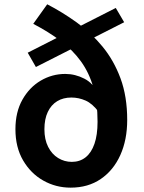

<svg xmlns="http://www.w3.org/2000/svg" viewBox="-20 -857 670 891"><path d="M307.8 13.8Q239.1 13.8 181 -19Q122.9 -51.7 87.2 -112.6Q51.6 -173.5 51.6 -257.2Q51.6 -337 84 -394.4Q116.4 -451.9 169.1 -482.9Q221.8 -513.9 283 -513.9Q328.9 -513.9 371.8 -491.8Q414.7 -469.7 437 -418.7L438.6 -336.7Q409.2 -376.2 377.2 -390.3Q345.2 -404.4 311.4 -404.4Q273.3 -404.4 245.4 -387.4Q217.4 -370.4 201.8 -337.5Q186.1 -304.6 186.1 -257.2Q186.1 -209.5 203.4 -175.5Q220.7 -141.5 249.7 -123.7Q278.7 -105.8 313.3 -105.8Q350.5 -105.8 377.3 -127Q404 -148.3 418.3 -189.5Q432.7 -230.7 432.7 -291.4Q432.7 -382 413.3 -450.5Q394 -519.1 355.8 -571.9Q317.6 -624.8 261.9 -666.8Q206.3 -708.8 134.3 -746.4L199.1 -837.1Q269.4 -800.8 336 -752.9Q402.5 -705.1 455.3 -641.3Q508.1 -577.4 539.2 -493.5Q570.3 -409.5 570.3 -300.2Q570.3 -208.3 538.4 -137.4Q506.5 -66.6 447.7 -26.4Q389 13.8 307.8 13.8ZM146.6 -546 108.6 -612.4 517.3 -820.1 556.2 -753.8Z"/></svg>

Font: Shanggu Sans SC VF
Style: Regular
Weight: 250
Designer: GuiWonder
Version: Version 1.021